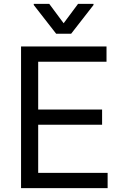

<svg xmlns="http://www.w3.org/2000/svg" viewBox="-20 -966 638 986"><path d="M233 -946 306.8 -846.6 380.7 -946H460.2V-940.3L345.2 -792.6H268.5L153.4 -940.3V-946ZM88.1 0V-727.3H527V-649.1H176.1V-403.4H504.3V-325.3H176.1V-78.1H532.7V0Z"/></svg>

Font: TID UI
Style: Regular
Weight: 400
Designer: The TID Project Authors
Foundry: Bakken & Bæck
Version: Version 1.001;hotconv 1.0.109;makeotfexe 2.5.65596